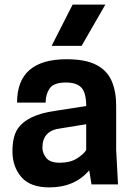

<svg xmlns="http://www.w3.org/2000/svg" viewBox="-20 -800 578 833"><path d="M194 13Q111 13 72.5 -32Q34 -77 34 -143Q34 -206 56 -240Q97 -302 219 -319L354 -340Q354 -397 333.5 -419.5Q313 -442 266 -442Q213 -442 195.5 -416.5Q178 -391 178 -355H54Q54 -543 269 -543Q351 -543 398 -518.5Q445 -494 464.5 -448.5Q484 -403 484 -342V-150L492 0H377L367 -61Q304 13 194 13ZM239 -94Q284 -94 313 -112Q342 -130 354 -149V-261L243 -243Q164 -234 164 -159Q164 -136 180.5 -115Q197 -94 239 -94ZM334 -601H204L295 -780H437Z"/></svg>

Font: Tanohe Sans SemiBold
Style: Regular
Weight: 600
Designer: Village Type and Design LLC & Cristiano Sobral
Foundry: Cooper Hewitt Smithsonian Design Museum
Version: Version 1.00;September 29, 2021;FontCreator 13.0.0.2655 64-b